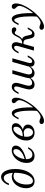

<svg xmlns="http://www.w3.org/2000/svg" viewBox="1390 -2062 863 3684"><g transform="rotate(-90 1822.0 -219.5)"><path d="M186.3 11.3Q123.4 11.3 88.3 -31.5Q53.2 -74.2 53.2 -151.6Q53.2 -207.3 70.6 -256.9Q87.9 -306.5 118.1 -344.8Q148.4 -383.1 188.3 -404.4Q228.2 -425.8 272.6 -425.8Q321.8 -425.8 353.2 -398.4L352.4 -368.5Q341.9 -379.8 323.8 -385.9Q305.6 -391.9 284.7 -391.9Q250.8 -391.9 221.4 -373Q191.9 -354 170.2 -319.8Q148.4 -285.5 136.3 -239.5Q124.2 -193.5 124.2 -139.5Q124.2 -79.8 141.1 -50Q158.1 -20.2 191.9 -20.2Q225 -20.2 253.6 -46.4Q282.3 -72.6 303.6 -119.8Q325 -166.9 337.1 -228.6Q349.2 -290.3 349.2 -361.3Q349.2 -429.8 337.5 -478.6Q325.8 -527.4 303.6 -553.2Q281.5 -579 250 -579Q217.7 -579 189.5 -553.2Q161.3 -527.4 143.5 -480.6H112.9Q133.9 -547.6 177.4 -589.1Q221 -630.6 270.2 -630.6Q315.3 -630.6 349.6 -596Q383.9 -561.3 402.8 -499.6Q421.8 -437.9 421.8 -356.5Q421.8 -277.4 404.4 -210.5Q387.1 -143.5 355.2 -93.5Q323.4 -43.5 280.2 -16.1Q237.1 11.3 186.3 11.3Z M671 11.3Q607.3 11.3 572.6 -29Q537.9 -69.4 537.9 -142.7Q537.9 -198.4 557.3 -249.6Q576.6 -300.8 610.5 -340.3Q644.4 -379.8 687.9 -402.8Q731.5 -425.8 779 -425.8Q824.2 -425.8 847.6 -406Q871 -386.3 871 -349.2Q871 -305.6 837.5 -266.5Q804 -227.4 742.7 -197.2Q681.5 -166.9 596.8 -149.2V-175Q662.1 -191.1 708.1 -216.5Q754 -241.9 778.6 -274.2Q803.2 -306.5 803.2 -344.4Q803.2 -369.4 792.7 -382.3Q782.3 -395.2 761.3 -395.2Q734.7 -395.2 707.7 -373.4Q680.6 -351.6 658.9 -315.7Q637.1 -279.8 623.8 -235.9Q610.5 -191.9 610.5 -148.4Q610.5 -91.1 633.1 -60.5Q655.6 -29.8 697.6 -29.8Q732.3 -29.8 760.5 -50Q788.7 -70.2 810.5 -111.3H840.3Q812.9 -51.6 769.4 -20.2Q725.8 11.3 671 11.3Z M1119.4 11.3Q1048.4 11.3 1008.5 -31.5Q968.5 -74.2 968.5 -149.2Q968.5 -203.2 988.3 -252.8Q1008.1 -302.4 1042.7 -341.5Q1077.4 -380.6 1121 -403.2Q1164.5 -425.8 1211.3 -425.8Q1254 -425.8 1277.4 -406Q1300.8 -386.3 1300.8 -350Q1300.8 -304.8 1265.3 -268.1Q1229.8 -231.5 1170.2 -209.7Q1110.5 -187.9 1036.3 -187.9L1039.5 -213.7Q1100 -213.7 1143.1 -229.4Q1186.3 -245.2 1209.3 -274.6Q1232.3 -304 1232.3 -344.4Q1232.3 -370.2 1223 -382.7Q1213.7 -395.2 1193.5 -395.2Q1166.9 -395.2 1139.5 -373Q1112.1 -350.8 1089.5 -313.7Q1066.9 -276.6 1053.6 -231.5Q1040.3 -186.3 1040.3 -141.9Q1040.3 -85.5 1062.9 -52Q1085.5 -18.5 1123.4 -18.5Q1146.8 -18.5 1164.9 -31Q1183.1 -43.5 1194 -64.9Q1204.8 -86.3 1204.8 -112.1Q1204.8 -150.8 1179 -173.8Q1153.2 -196.8 1106.5 -197.6L1114.5 -214.5Q1163.7 -218.5 1200 -207.3Q1236.3 -196 1255.6 -172.6Q1275 -149.2 1275 -115.3Q1275 -79.8 1254.4 -51.2Q1233.9 -22.6 1198.8 -5.6Q1163.7 11.3 1119.4 11.3Z M1345.2 192.7Q1317.7 192.7 1300.8 180.6Q1283.9 168.5 1283.9 148.4Q1283.9 129 1297.6 117.3Q1311.3 105.6 1331.5 105.6Q1344.4 105.6 1355.2 108.9Q1366.1 112.1 1376.6 116.5Q1387.1 121 1398 124.2Q1408.9 127.4 1420.2 127.4Q1444.4 127.4 1477.4 106Q1510.5 84.7 1546.8 48.4Q1583.1 12.1 1617.7 -31.9Q1652.4 -75.8 1680.6 -121.8Q1708.9 -167.7 1725.8 -208.9Q1742.7 -250 1742.7 -279Q1742.7 -300 1733.9 -314.1Q1725 -328.2 1713.7 -339.1Q1702.4 -350 1693.5 -360.9Q1684.7 -371.8 1684.7 -386.3Q1684.7 -403.2 1697.2 -414.5Q1709.7 -425.8 1730.6 -425.8Q1758.9 -425.8 1774.6 -404.4Q1790.3 -383.1 1790.3 -344.4Q1790.3 -296.8 1769 -239.1Q1747.6 -181.5 1711.3 -121Q1675 -60.5 1629 -4.4Q1583.1 51.6 1533.1 96Q1483.1 140.3 1434.7 166.5Q1386.3 192.7 1345.2 192.7ZM1534.7 84.7Q1541.1 14.5 1541.5 -53.2Q1541.9 -121 1537.1 -179.8Q1532.3 -238.7 1522.6 -283.1Q1512.9 -327.4 1499.6 -352.8Q1486.3 -378.2 1471 -378.2Q1459.7 -378.2 1448 -366.5Q1436.3 -354.8 1421 -325.8L1404 -295.2H1373.4L1398.4 -342.7Q1421 -386.3 1444.4 -406Q1467.7 -425.8 1492.7 -425.8Q1532.3 -425.8 1558.1 -377.4Q1583.9 -329 1596 -231.5Q1608.1 -133.9 1603.2 12.9Q1592.7 25.8 1582.3 37.5Q1571.8 49.2 1560.1 60.9Q1548.4 72.6 1534.7 84.7Z M2041.1 11.3Q2003.2 11.3 1979.8 -9.3Q1956.5 -29.8 1950.4 -66.5Q1944.4 -103.2 1958.1 -151.6L2000 -301.6Q2010.5 -338.7 2003.6 -359.3Q1996.8 -379.8 1972.6 -379.8Q1955.6 -379.8 1939.1 -366.1Q1922.6 -352.4 1907.3 -325L1891.1 -295.2H1860.5L1879 -329.8Q1895.2 -360.5 1912.9 -381.9Q1930.6 -403.2 1951.6 -414.5Q1972.6 -425.8 1998.4 -425.8Q2032.3 -425.8 2051.2 -408.9Q2070.2 -391.9 2074.2 -361.7Q2078.2 -331.5 2066.9 -291.1L2029 -154Q2012.9 -96 2025.4 -65.3Q2037.9 -34.7 2075 -34.7Q2105.6 -34.7 2132.7 -54.8Q2159.7 -75 2182.3 -114.5V-93.5Q2155.6 -41.9 2120.2 -15.3Q2084.7 11.3 2041.1 11.3ZM2258.1 11.3Q2221 11.3 2197.6 -9.3Q2174.2 -29.8 2167.7 -66.1Q2161.3 -102.4 2175 -151.6L2248.4 -414.5H2318.5L2246 -154Q2229.8 -96 2242.3 -65.3Q2254.8 -34.7 2291.9 -34.7Q2323.4 -34.7 2350.4 -54.8Q2377.4 -75 2399.2 -114.5V-93.5Q2372.6 -41.9 2337.1 -15.3Q2301.6 11.3 2258.1 11.3ZM2462.9 11.3Q2429 11.3 2409.7 -5.6Q2390.3 -22.6 2386.7 -53.2Q2383.1 -83.9 2394.4 -123.4L2475.8 -414.5H2546L2461.3 -112.9Q2450.8 -75.8 2457.7 -55.2Q2464.5 -34.7 2487.1 -34.7Q2507.3 -34.7 2523 -48.4Q2538.7 -62.1 2554.8 -91.1L2570.2 -119.4H2601.6L2583.1 -84.7Q2566.9 -54.8 2548.8 -33.1Q2530.6 -11.3 2510.1 0Q2489.5 11.3 2462.9 11.3Z M3004 11.3Q2971 11.3 2952.4 -8.5Q2933.9 -28.2 2925 -73.4L2912.9 -129Q2908.1 -156.5 2899.6 -171.8Q2891.1 -187.1 2877.4 -194Q2863.7 -200.8 2842.7 -200.8H2802.4L2809.7 -226.6H2840.3Q2875.8 -226.6 2898 -241.1Q2920.2 -255.6 2934.7 -278.2Q2949.2 -300.8 2960.9 -326.2Q2972.6 -351.6 2986.7 -374.2Q3000.8 -396.8 3022.2 -411.3Q3043.5 -425.8 3077.4 -425.8Q3108.1 -425.8 3124.2 -413.7Q3140.3 -401.6 3140.3 -379.8Q3140.3 -362.1 3129.4 -350.4Q3118.5 -338.7 3099.2 -338.7Q3087.9 -338.7 3079.8 -343.1Q3071.8 -347.6 3064.9 -353.6Q3058.1 -359.7 3050.8 -364.1Q3043.5 -368.5 3034.7 -368.5Q3017.7 -368.5 3006 -350.8Q2994.4 -333.1 2981.9 -307.7Q2969.4 -282.3 2950.4 -257.7Q2931.5 -233.1 2899.2 -220.2L2908.1 -229.8Q2938.7 -221 2954.8 -201.2Q2971 -181.5 2979.8 -137.1L2990.3 -87.9Q2996 -59.7 3005.2 -47.6Q3014.5 -35.5 3030.6 -35.5Q3047.6 -35.5 3062.1 -48.4Q3076.6 -61.3 3091.9 -90.3L3108.1 -119.4H3138.7L3111.3 -68.5Q3098.4 -45.2 3083.1 -27Q3067.7 -8.9 3048.4 1.2Q3029 11.3 3004 11.3ZM2694.4 0 2779 -301.6Q2789.5 -338.7 2782.3 -359.3Q2775 -379.8 2752.4 -379.8Q2734.7 -379.8 2718.1 -366.1Q2701.6 -352.4 2686.3 -325L2670.2 -295.2H2639.5L2658.1 -329.8Q2674.2 -359.7 2691.9 -381Q2709.7 -402.4 2730.6 -414.1Q2751.6 -425.8 2777.4 -425.8Q2826.6 -425.8 2845.2 -389.5Q2863.7 -353.2 2846 -291.1L2764.5 0Z M3154 192.7Q3126.6 192.7 3109.7 180.6Q3092.7 168.5 3092.7 148.4Q3092.7 129 3106.5 117.3Q3120.2 105.6 3140.3 105.6Q3153.2 105.6 3164.1 108.9Q3175 112.1 3185.5 116.5Q3196 121 3206.9 124.2Q3217.7 127.4 3229 127.4Q3253.2 127.4 3286.3 106Q3319.4 84.7 3355.6 48.4Q3391.9 12.1 3426.6 -31.9Q3461.3 -75.8 3489.5 -121.8Q3517.7 -167.7 3534.7 -208.9Q3551.6 -250 3551.6 -279Q3551.6 -300 3542.7 -314.1Q3533.9 -328.2 3522.6 -339.1Q3511.3 -350 3502.4 -360.9Q3493.5 -371.8 3493.5 -386.3Q3493.5 -403.2 3506 -414.5Q3518.5 -425.8 3539.5 -425.8Q3567.7 -425.8 3583.5 -404.4Q3599.2 -383.1 3599.2 -344.4Q3599.2 -296.8 3577.8 -239.1Q3556.5 -181.5 3520.2 -121Q3483.9 -60.5 3437.9 -4.4Q3391.9 51.6 3341.9 96Q3291.9 140.3 3243.5 166.5Q3195.2 192.7 3154 192.7ZM3343.5 84.7Q3350 14.5 3350.4 -53.2Q3350.8 -121 3346 -179.8Q3341.1 -238.7 3331.5 -283.1Q3321.8 -327.4 3308.5 -352.8Q3295.2 -378.2 3279.8 -378.2Q3268.5 -378.2 3256.9 -366.5Q3245.2 -354.8 3229.8 -325.8L3212.9 -295.2H3182.3L3207.3 -342.7Q3229.8 -386.3 3253.2 -406Q3276.6 -425.8 3301.6 -425.8Q3341.1 -425.8 3366.9 -377.4Q3392.7 -329 3404.8 -231.5Q3416.9 -133.9 3412.1 12.9Q3401.6 25.8 3391.1 37.5Q3380.6 49.2 3369 60.9Q3357.3 72.6 3343.5 84.7Z"/></g></svg>

Font: Playfair 12pt Light
Style: Italic
Weight: 300
Italic angle: -15.6°
Designer: Claus Eggers Sørensen
Foundry: Claus Eggers Sørensen
Version: Version 2.000;gftools[0.9.28]